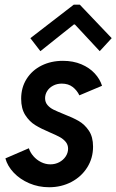

<svg xmlns="http://www.w3.org/2000/svg" viewBox="-20 -787 494 815"><path d="M2.9 -114.7 102.5 -157.7Q107.9 -140.1 121.6 -124.3Q135.3 -108.4 154.3 -98.9Q173.3 -89.4 193.8 -89.4Q214.4 -89.4 231.4 -98.4Q248.5 -107.4 258.8 -122.8Q269 -138.2 269 -155.8Q269 -172.4 259 -184.6Q249 -196.8 233.9 -205.1Q218.8 -213.4 192.4 -224.6Q154.3 -240.7 129.6 -255.9Q105 -271 87.4 -298.3Q69.8 -325.7 69.8 -367.7Q69.8 -415.5 93 -452.1Q116.2 -488.8 156.5 -508.8Q196.8 -528.8 247.1 -528.8Q290.5 -528.8 325.2 -514.2Q359.9 -499.5 382.1 -475.3Q404.3 -451.2 413.1 -422.9L316.9 -382.3Q307.1 -403.3 288.6 -417.7Q270 -432.1 242.2 -432.1Q221.7 -432.1 205.3 -423.3Q189 -414.6 180.2 -400.4Q171.4 -386.2 171.4 -370.1Q171.4 -353 181.6 -341.1Q191.9 -329.1 207.3 -321.5Q222.7 -314 250.5 -302.7Q289.6 -287.6 314.5 -273.2Q339.4 -258.8 357.2 -232.4Q375 -206.1 375 -164.6Q375 -115.7 350.3 -76.4Q325.7 -37.1 283 -14.6Q240.2 7.8 188.5 7.8Q143.6 7.8 104.2 -9Q64.9 -25.9 38.3 -54Q11.7 -82 2.9 -114.7ZM108.9 -625 293 -767.1H318.8L454.1 -625L403.3 -569.8L297.9 -683.1H293.5L151.4 -569.8Z"/></svg>

Font: Reddit Sans Chocolate SemiBold
Style: Italic
Weight: 600
Italic angle: -11.25°
Designer: Stephen Hutchings
Version: Version 1.013